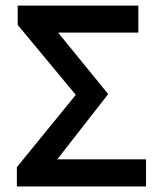

<svg xmlns="http://www.w3.org/2000/svg" viewBox="-20 -674 584 694"><path d="M41 0V-69.8L253.9 -331.1L43.9 -584V-653.8H480V-556.2H189.9L371.1 -334L187 -98.1H507.8V0Z"/></svg>

Font: SourceSansPro-Semibold
Style: Regular
Weight: 600
Designer: Paul D. Hunt
Foundry: Adobe Systems Incorporated
Version: Version 2.020;PS 2.0;hotconv 1.0.86;makeotf.lib2.5.63406